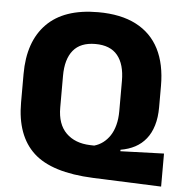

<svg xmlns="http://www.w3.org/2000/svg" viewBox="-50 -701 735 776"><g transform="rotate(5 317.5 -313.0)"><path d="M632 27 355 16Q186.5 9 112.5 -59.5Q38.5 -128 38.5 -262V-378Q38.5 -509.5 108.8 -581.2Q179 -653 317.5 -653Q409.5 -653 471.5 -621Q533.5 -589 564.8 -527.8Q596 -466.5 596 -378.5V-292Q596 -250 586.2 -217.8Q576.5 -185.5 558.2 -162.8Q540 -140 514 -126.2Q488 -112.5 455.5 -107V-101L632 -107ZM331.5 -115 348 -114.5Q367.5 -120 383.5 -132Q399.5 -144 411.5 -162Q423.5 -180 430.2 -205.2Q437 -230.5 437 -262.5V-384.5Q437 -452 407.5 -488Q378 -524 317.5 -524Q257 -524 227.5 -488Q198 -452 198 -384.5V-255.5Q198 -188 234 -152.5Q270 -117 331.5 -115Z"/></g></svg>

Font: Anek Latin
Style: Bold
Weight: 700
Designer: Yesha Goshar
Foundry: Ek Type
Version: Version 1.003